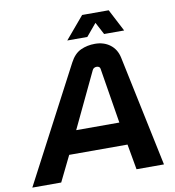

<svg xmlns="http://www.w3.org/2000/svg" viewBox="-134 -963 956 1047"><g transform="rotate(-10 344.5 -440.0)"><path d="M-40 0 293 -634Q317 -680 353 -696.5Q389 -713 432 -713Q481 -713 515.5 -687Q550 -661 560 -614L689 0H537L512 -141H189L120 0ZM250 -267H489L439 -574Q438 -581 432.5 -584.5Q427 -588 419 -588Q412 -588 405.5 -584.5Q399 -581 396 -574ZM287 -757 391 -880H538L602 -757H491L455 -825L398 -757Z"/></g></svg>

Font: MuseoModerno SemiBold
Style: Italic
Weight: 600
Italic angle: -9°
Designer: Pablo Cosgaya, Héctor Gatti, Marcela Romero, and the Authors of The MuseoModerno Project.
Foundry: Omnibus-Type Team
Version: Version 1.003